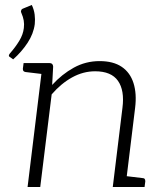

<svg xmlns="http://www.w3.org/2000/svg" viewBox="-20 -753 650 773"><path d="M74 -719 108 -733Q117 -714 119.5 -694.5Q122 -675 120 -656Q115 -617 91 -580.5Q67 -544 33 -514L19 -524Q15 -526 16 -531Q17 -533 17.5 -534.5Q18 -536 20 -538Q42 -563 57.5 -588.5Q73 -614 76 -640Q78 -656 75.5 -670.5Q73 -685 66 -701Q65 -703 64.5 -705Q64 -707 65 -709Q65 -716 74 -719ZM91 0 152 -499H180Q193 -499 194 -485L190 -411Q229 -454 277 -480.5Q325 -507 381 -507Q436 -507 470 -484Q504 -461 517.5 -418.5Q531 -376 524 -319L485 0H434L473 -319Q482 -389 455 -427.5Q428 -466 363 -466Q315 -466 270.5 -441.5Q226 -417 188 -373L142 0ZM468 0 479 -45 554 -36Q560 -36 562.5 -32.5Q565 -29 565 -23L562 0ZM169 -499 158 -454 83 -463Q77 -464 74.5 -467Q72 -470 72 -476L75 -499Z"/></svg>

Font: Aleo Light
Style: Italic
Weight: 300
Italic angle: -7°
Designer: Alessio Laiso
Foundry: Alessio Laiso
Version: Version 2.001;gftools[0.9.29]